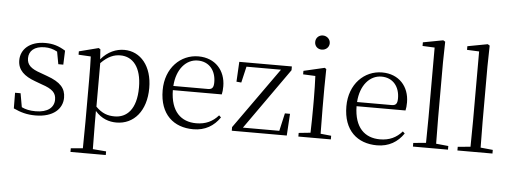

<svg xmlns="http://www.w3.org/2000/svg" viewBox="-61 -980 3766 1419"><g transform="rotate(5 1822.0 -271.0)"><path d="M219 14C352 14 419 -53 419 -135C419 -204 381 -248 280 -284L231 -302C159 -326 128 -353 128 -403C128 -456 167 -494 245 -494C277 -494 307 -487 338 -470L355 -378H392L396 -482C347 -512 305 -526 246 -526C130 -526 65 -463 65 -382C65 -309 115 -267 195 -238L246 -219C328 -192 354 -164 354 -115C354 -57 308 -17 218 -17C175 -17 143 -24 114 -38L96 -140H55L56 -24C110 1 156 14 219 14Z M820 14C949 14 1040 -91 1040 -261C1040 -422 954 -526 832 -526C773 -526 710 -501 660 -441L655 -515L642 -523L498 -486V-461L589 -456C591 -406 592 -351 592 -282V30L590 225L501 233V260H763V233L664 225L662 30V-58C710 -3 766 14 820 14ZM663 -413C716 -467 761 -483 807 -483C899 -483 964 -409 964 -259C964 -94 891 -30 803 -30C751 -30 709 -44 663 -90Z M1390 14C1478 14 1543 -26 1587 -91L1572 -105C1530 -57 1478 -32 1408 -32C1296 -32 1217 -102 1215 -261H1578C1582 -277 1584 -297 1584 -321C1584 -438 1508 -526 1382 -526C1251 -526 1140 -420 1140 -254C1140 -74 1245 14 1390 14ZM1216 -292C1224 -418 1294 -495 1380 -495C1466 -495 1515 -431 1515 -346C1515 -309 1506 -292 1473 -292Z M1675 0H2083L2093 -162H2055L2025 -30H1755L2076 -484V-512H1686L1678 -364L1714 -361L1742 -481H1998L1675 -27Z M2285 -655C2314 -655 2340 -676 2340 -707C2340 -738 2314 -760 2285 -760C2255 -760 2232 -738 2232 -707C2232 -676 2255 -655 2285 -655ZM2255 0H2410V-27L2331 -35L2329 -227V-378L2331 -515L2319 -523L2164 -487V-461L2255 -457C2257 -407 2259 -352 2259 -285V-227C2259 -173 2258 -91 2256 -36L2169 -27V0Z M2753 14C2841 14 2906 -26 2950 -91L2935 -105C2893 -57 2841 -32 2771 -32C2659 -32 2580 -102 2578 -261H2941C2945 -277 2947 -297 2947 -321C2947 -438 2871 -526 2745 -526C2614 -526 2503 -420 2503 -254C2503 -74 2608 14 2753 14ZM2579 -292C2587 -418 2657 -495 2743 -495C2829 -495 2878 -431 2878 -346C2878 -309 2869 -292 2836 -292Z M3112 0H3279V-27L3188 -36L3186 -227V-639L3189 -793L3174 -802L3025 -774V-747L3115 -743V-227L3113 -36L3019 -27V0Z M3442 0H3609V-27L3518 -36L3516 -227V-639L3519 -793L3504 -802L3355 -774V-747L3445 -743V-227L3443 -36L3349 -27V0Z"/></g></svg>

Font: Source Han Serif CN Light
Style: Regular
Weight: 300
Designer: Ryoko NISHIZUKA 西塚涼子 (kana & ideographs); Frank Grießhammer (Latin, Greek & Cyrillic); Wenlong ZHANG 张文龙 (bopomofo); San
Foundry: Adobe
Version: Version 2.003;hotconv 1.1.1;makeotfexe 2.6.0